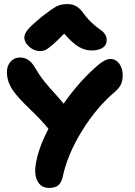

<svg xmlns="http://www.w3.org/2000/svg" viewBox="-20 -944 669 948"><path d="M176.8 -691.9Q147.9 -691.9 124 -713.6Q100.1 -735.4 100.1 -758.8Q100.1 -775.9 115.7 -795.9Q131.3 -815.9 188 -862.8Q237.3 -900.9 259 -912.4Q280.8 -923.8 314 -923.8Q339.4 -923.8 358.6 -911.9Q377.9 -899.9 396 -873Q415.5 -847.2 438.2 -826.9Q460.9 -806.6 474.6 -797.9Q488.3 -789.1 497.6 -776.1Q506.8 -763.2 506.8 -745.1Q506.8 -721.7 487.1 -708.3Q467.3 -694.8 432.1 -694.8Q399.4 -694.8 368.4 -713.1Q337.4 -731.4 296.9 -777.8Q257.8 -737.8 235.1 -719Q212.4 -700.2 201.9 -696Q191.4 -691.9 176.8 -691.9ZM222.2 -16.1Q181.6 -16.1 164.1 -51.8Q146.5 -87.4 159.2 -147Q172.4 -217.8 219.2 -308.1Q184.6 -351.1 128.4 -404.5Q72.3 -458 44.9 -496.1Q14.2 -539.6 14.2 -587.9Q14.2 -619.6 32.5 -639.9Q50.8 -660.2 79.1 -660.2Q124.5 -660.2 152.8 -609.9Q175.8 -570.8 199 -542Q222.2 -513.2 249.3 -483.9Q276.4 -454.6 293.9 -432.1Q375 -547.4 466.8 -625Q500.5 -652.8 524.9 -652.8Q551.3 -652.8 568.6 -629.9Q585.9 -606.9 585.9 -573.2Q585.9 -547.4 577.9 -528.8Q569.8 -510.3 546.9 -490.2Q459 -416.5 386.2 -300Q313.5 -183.6 289.1 -68.8Q282.7 -42 267.6 -29.1Q252.4 -16.1 222.2 -16.1Z"/></svg>

Font: Shantell Sans Irregular
Style: Bold
Weight: 700
Designer: Stephen Nixon, Anya Danilova, Shantell Martin
Foundry: Arrow Type
Version: Version 1.006;[9816181b4]